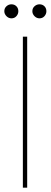

<svg xmlns="http://www.w3.org/2000/svg" viewBox="-30 -870 235 890"><path d="M76 0V-700H96V0ZM23 -785Q10 -785 0 -795Q-10 -805 -10 -818Q-10 -832 0 -841Q10 -850 23 -850Q37 -850 46 -841Q55 -832 55 -818Q55 -805 46 -795Q37 -785 23 -785ZM153 -785Q140 -785 130 -795Q120 -805 120 -818Q120 -832 130 -841Q140 -850 153 -850Q167 -850 176 -841Q185 -832 185 -818Q185 -805 176 -795Q167 -785 153 -785Z"/></svg>

Font: DM Sans 20pt Thin
Style: Regular
Weight: 250
Version: Version 4.004;gftools[0.9.30]